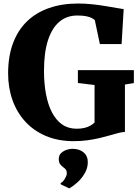

<svg xmlns="http://www.w3.org/2000/svg" viewBox="-20 -772 772 1065"><path d="M389 11Q303 11 235.2 -17.5Q167.5 -46 120.5 -97.2Q73.5 -148.5 49.2 -217Q25 -285.5 25 -365Q25 -459 51.8 -531.2Q78.5 -603.5 129 -652.8Q179.5 -702 251.5 -727.2Q323.5 -752.5 413.5 -752.5Q453.5 -752.5 492.5 -748.2Q531.5 -744 566 -738.2Q600.5 -732.5 626.5 -727.8Q652.5 -723 666 -721.5L654.5 -527.5H534L506 -660Q501.5 -665 490.2 -671.2Q479 -677.5 459.2 -681.8Q439.5 -686 409 -686Q350.5 -686 309.2 -651.2Q268 -616.5 246 -548.2Q224 -480 224 -379Q224 -309 235 -250.5Q246 -192 268.2 -148.8Q290.5 -105.5 324.5 -81.8Q358.5 -58 404.5 -58Q428.5 -58 447.2 -62.2Q466 -66.5 480.2 -74.5Q494.5 -82.5 504.5 -92V-300.5L412 -311.5V-383H722.5V-311.5L673 -303V-40Q656.5 -39.5 635.5 -34Q614.5 -28.5 588.8 -21Q563 -13.5 532.2 -6.2Q501.5 1 465.8 6Q430 11 389 11ZM467 129Q466.5 161.5 449.5 190.2Q432.5 219 408.8 240.2Q385 261.5 365 272.5H363L318 251L316 243.5Q328.5 238.5 339.5 220Q350.5 201.5 350.5 190.5Q350.5 174.5 344 167.2Q337.5 160 330 155Q322 149.5 314 139.2Q306 129 306 110.5Q306 89.5 319.2 77Q332.5 64.5 350 59Q367.5 53.5 379 53.5H382.5Q420 53.5 443.8 73.5Q467.5 93.5 467 129Z"/></svg>

Font: Merriweather 20pt Black
Style: Regular
Weight: 900
Version: Version 2.100